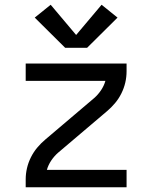

<svg xmlns="http://www.w3.org/2000/svg" viewBox="-20 -787 640 807"><path d="M88 0V-33Q88 -57 93.5 -80.5Q99 -104 110 -126Q121 -148 136.5 -166.5Q152 -185 171 -201L376 -375Q392 -389 404.5 -407.5Q417 -426 423 -447H88V-520H512V-488Q512 -463 506.5 -439.5Q501 -416 490 -394Q479 -372 463.5 -353.5Q448 -335 429 -319L224 -145Q208 -131 195.5 -112.5Q183 -94 177 -73H512V0ZM346 -586H254L126 -713L193 -767L300 -640L407 -767L474 -713Z"/></svg>

Font: Bmono
Style: Regular
Weight: 400
Monospace: yes
Designer: Belleve Invis
Foundry: Belleve Invis
Version: Version 11.2.2; ttfautohint (v1.8.2)